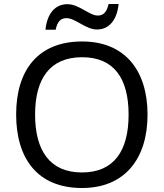

<svg xmlns="http://www.w3.org/2000/svg" viewBox="-20 -933 821 963"><path d="M208 -784H259C268 -823 282 -842 314 -842C358 -842 410 -785 466 -785C529 -785 567 -835 575 -913H525C515 -874 501 -855 470 -855C428 -855 377 -912 318 -912C255 -912 216 -863 208 -784ZM720 -358C720 -580 606 -725 392 -725C168 -725 61 -578 61 -359C61 -138 168 10 391 10C606 10 720 -137 720 -358ZM156 -358C156 -538 230 -646 392 -646C553 -646 625 -538 625 -358C625 -178 553 -68 391 -68C230 -68 156 -178 156 -358Z"/></svg>

Font: Noto Sans Gurmukhi UI
Style: Regular
Weight: 400
Designer: Jelle Bosma - Monotype Design Team
Foundry: Monotype Imaging Inc.
Version: Version 2.004